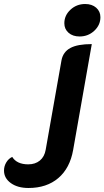

<svg xmlns="http://www.w3.org/2000/svg" viewBox="-60 -729 521 958"><path d="M261 -613Q261 -652 291.5 -680.5Q322 -709 365 -709Q399 -709 420 -690.5Q441 -672 441 -643Q441 -604 410.5 -575.5Q380 -547 337 -547Q303 -547 282 -565.5Q261 -584 261 -613ZM-40 122Q-40 100 -28.5 81Q-17 62 1 54Q24 91 81 91Q116 91 139 72Q162 53 168 18L247 -429Q255 -470 291 -489.5Q327 -509 398 -509L305 19Q289 110 231 159.5Q173 209 82 209Q28 209 -6 184.5Q-40 160 -40 122Z"/></svg>

Font: K2D ExtraBold
Style: Italic
Weight: 800
Italic angle: -10°
Designer: Katatrad Aksorn Co.,Ltd.
Foundry: Cadson Demak Co.,Ltd.
Version: Version 1.000; ttfautohint (v1.6)